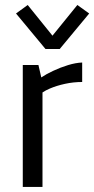

<svg xmlns="http://www.w3.org/2000/svg" viewBox="-20 -741 373 761"><path d="M70.3 0V-483.4H132.3L143.6 -434.1Q163.1 -447.3 191.2 -460.4Q219.2 -473.6 249.5 -482.9Q279.8 -492.2 305.7 -493.2V-416Q271 -416 237.5 -408.7Q204.1 -401.4 177.7 -390.1Q160.6 -382.8 148.4 -374.5V0ZM160.2 -546.9 43.5 -687.5 89.8 -721.2 188 -599.6 286.6 -721.2 333.5 -687.5 216.8 -546.9Z"/></svg>

Font: Anaheim Medium
Style: Regular
Weight: 500
Version: Version 2.001